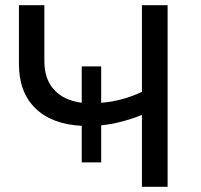

<svg xmlns="http://www.w3.org/2000/svg" viewBox="-20 -720 776 740"><path d="M626 -700V0H527V-277Q443 -244 370 -237V-94H295V-235Q179 -241 116 -303Q53 -365 53 -473V-700H151V-484Q151 -415 188.5 -374Q226 -333 295 -324V-464H370V-324Q451 -330 527 -366V-700Z"/></svg>

Font: APTA Sans Medium
Style: Bold
Weight: 500
Version: Version 7.200